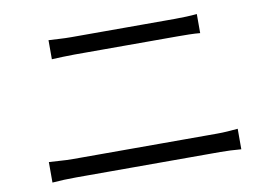

<svg xmlns="http://www.w3.org/2000/svg" viewBox="-66 -752 1132 793"><g transform="rotate(-10 500.0 -355.0)"><path d="M180 -646Q203 -645 226.5 -643.5Q250 -642 275 -642Q290 -642 323.5 -642Q357 -642 401.5 -642Q446 -642 494 -642Q542 -642 585.5 -642Q629 -642 661.5 -642Q694 -642 706 -642Q732 -642 757 -643Q782 -644 802 -646V-566Q782 -568 756 -568.5Q730 -569 706 -569Q694 -569 661 -569Q628 -569 583 -569Q538 -569 489.5 -569Q441 -569 396.5 -569Q352 -569 319.5 -569Q287 -569 275 -569Q250 -569 226.5 -568Q203 -567 180 -566ZM94 -150Q119 -149 143.5 -147Q168 -145 195 -145Q207 -145 242.5 -145Q278 -145 328.5 -145Q379 -145 437.5 -145Q496 -145 554.5 -145Q613 -145 663.5 -145Q714 -145 750 -145Q786 -145 798 -145Q820 -145 842.5 -146.5Q865 -148 886 -150V-64Q864 -66 841 -67Q818 -68 798 -68Q786 -68 750 -68Q714 -68 663.5 -68Q613 -68 554.5 -68Q496 -68 437.5 -68Q379 -68 328.5 -68Q278 -68 242.5 -68Q207 -68 195 -68Q168 -68 143 -67Q118 -66 94 -64Z"/></g></svg>

Font: Source Han Sans SC Normal
Style: Regular
Weight: 350
Designer: Ryoko NISHIZUKA 西塚涼子 (kana, bopomofo & ideographs); Paul D. Hunt (Latin, Greek & Cyrillic); Sandoll Communications 산돌커뮤니
Foundry: Adobe
Version: Version 2.004;hotconv 1.0.118;makeotfexe 2.5.65603